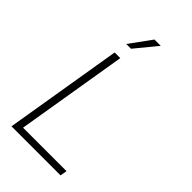

<svg xmlns="http://www.w3.org/2000/svg" viewBox="-281 -1030 1116 1116"><g transform="rotate(45 277.0 -472.0)"><path d="M54.2 0 174.8 -727.5H221.2L107.4 -42H464.8L457.5 0ZM187.5 -810.1 285.2 -944.3H336.9L226.6 -810.1Z"/></g></svg>

Font: Inter 18pt ExtraLight
Style: Italic
Weight: 250
Italic angle: -9.3988°
Designer: Rasmus Andersson
Foundry: rsms
Version: Version 4.001;git-66647c0bb